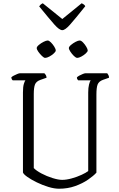

<svg xmlns="http://www.w3.org/2000/svg" viewBox="-20 -1151 727 1171"><path d="M340 0Q311 0 275 -11Q239 -22 205 -38.5Q171 -55 147.5 -71.5Q124 -88 120 -99V-587Q120 -622 125.5 -639.5Q131 -657 135 -661H58Q51 -665 49 -679Q53 -684 63.5 -689.5Q74 -695 85 -699.5Q96 -704 100 -704H251Q255 -700 259 -694Q263 -688 264 -677L227 -664Q201 -655 193.5 -636Q186 -617 186 -577V-126Q201 -110 233 -93Q265 -76 300.5 -65Q336 -54 359 -54Q385 -54 417.5 -63Q450 -72 478 -85Q506 -98 518 -108V-587Q518 -616 523 -635.5Q528 -655 533 -661H457Q454 -664 451.5 -668Q449 -672 449 -679Q453 -684 464 -690Q475 -696 485.5 -700Q496 -704 500 -704H634Q637 -701 641 -693.5Q645 -686 645 -677L608 -664Q583 -655 575.5 -636Q568 -617 568 -574V-98Q550 -78 516.5 -55Q483 -32 438 -16Q393 0 340 0ZM451 -798Q443 -798 431 -809.5Q419 -821 409.5 -835.5Q400 -850 400 -858Q400 -866 413 -877Q426 -888 441.5 -896Q457 -904 466 -904Q475 -904 486.5 -892Q498 -880 506.5 -865.5Q515 -851 515 -843Q515 -836 503 -825Q491 -814 476 -806Q461 -798 451 -798ZM255 -798Q248 -798 236 -809.5Q224 -821 214 -835Q204 -849 204 -858Q204 -866 217 -877Q230 -888 246 -896Q262 -904 271 -904Q279 -904 290.5 -892.5Q302 -881 311 -866.5Q320 -852 320 -843Q320 -836 308 -825Q296 -814 281 -806Q266 -798 255 -798ZM360 -967Q342 -967 311.5 -1001.5Q281 -1036 219 -1112Q221 -1116 226.5 -1121.5Q232 -1127 241 -1131L360 -1035L478 -1131Q496 -1123 500 -1113Q436 -1033 406.5 -1000Q377 -967 360 -967Z"/></svg>

Font: Texturina Thin
Style: Regular
Weight: 100
Designer: Guillermo Torres Carreño
Foundry: Omnibus-Type
Version: Version 1.002; ttfautohint (v1.8.3)